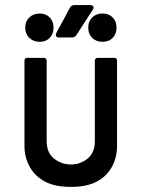

<svg xmlns="http://www.w3.org/2000/svg" viewBox="-20 -733 558 753"><path d="M76 -161V-495Q76 -500 78.5 -503Q81 -506 86 -506H152Q157 -506 160 -503Q163 -500 163 -495V-180Q163 -134 192 -111Q221 -88 258 -88Q295 -88 323.5 -111Q352 -134 352 -180V-495Q352 -500 355 -503Q358 -506 363 -506H429Q434 -506 436.5 -503Q439 -500 439 -495V-161Q439 -114 418 -77Q397 -40 358 -20Q319 0 258 0Q197 0 158 -20Q119 -40 97.5 -77Q76 -114 76 -161ZM199 -596 201 -604 254 -702Q259 -713 272 -713H334Q340 -713 343.5 -710.5Q347 -708 347 -704Q347 -700 344 -695L280 -596Q274 -586 262 -586H211Q199 -586 199 -596ZM79 -625Q79 -649 95 -664.5Q111 -680 136 -680Q160 -680 175 -664.5Q190 -649 190 -625Q190 -600 175 -584.5Q160 -569 136 -569Q111 -569 95 -584.5Q79 -600 79 -625ZM326 -625Q326 -649 341.5 -664.5Q357 -680 382 -680Q407 -680 422 -664.5Q437 -649 437 -625Q437 -600 422 -584.5Q407 -569 382 -569Q357 -569 341.5 -584.5Q326 -600 326 -625Z"/></svg>

Font: Barlow_Medium_SS
Style: Regular
Weight: 500
Designer: Jeremy Tribby
Foundry: Jeremy Tribby
Version: Version 1.101 August 23, 2024